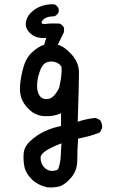

<svg xmlns="http://www.w3.org/2000/svg" viewBox="-20 -721 540 877"><path d="M197.3 134.8Q152.3 125 125 97.7Q97.7 70.3 91.8 42Q85.9 13.7 87.9 -18.6Q89.8 -50.8 119.1 -77.6Q148.4 -104.5 183.6 -121.1Q218.8 -137.7 258.8 -145.5V-204.1Q226.6 -188.5 184.6 -190.4Q142.6 -192.4 114.3 -219.7Q85.9 -247.1 77.1 -274.4Q68.4 -301.8 72.3 -338.9Q76.2 -376 87.9 -417Q99.6 -458 127.9 -483.4Q156.2 -508.8 181.6 -516.6L191.4 -547.9Q146.5 -543.9 121.1 -566.4Q95.7 -588.9 97.7 -614.7Q99.6 -640.6 119.1 -661.1Q138.7 -681.6 167 -692.4Q195.3 -703.1 228.5 -701.2Q242.2 -695.3 248 -681.6V-666Q242.2 -652.3 228.5 -646.5Q187.5 -646.5 174.3 -627.4Q161.1 -608.4 189 -611.8Q216.8 -615.2 252 -613.3Q266.6 -607.4 272.5 -593.8V-575.2L244.1 -516.6Q274.4 -508.8 307.6 -471.7Q340.8 -434.6 340.8 -388.7Q340.8 -342.8 335 -165Q376 -178.7 417 -182.6L436.5 -172.9Q448.2 -157.2 446.3 -135.7L436.5 -116.2Q413.1 -106.4 387.7 -99.6Q362.3 -92.8 336.9 -87.9Q333 -39.1 333 9.8Q333 58.6 303.7 91.8Q274.4 125 249.5 130.9Q224.6 136.7 197.3 134.8ZM246.1 50.8Q255.9 23.4 257.3 -6.8Q258.8 -37.1 260.7 -66.4Q167 -30.3 165.5 -3.4Q164.1 23.4 180.7 42Q197.3 60.5 218.8 59.6Q240.2 58.6 246.1 50.8ZM250 -319.3Q264.6 -381.8 260.7 -417Q250 -432.6 230 -438Q210 -443.4 190.9 -435.1Q171.9 -426.8 160.2 -390.6Q148.4 -354.5 149.4 -324.7Q150.4 -294.9 164.1 -279.8Q177.7 -264.6 202.6 -269.5Q227.5 -274.4 250 -319.3Z"/></svg>

Font: JasonHandwriting1
Style: Regular
Weight: 400
Version: Version 1.48.20